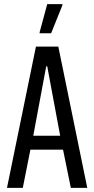

<svg xmlns="http://www.w3.org/2000/svg" viewBox="-20 -915 458 935"><path d="M14 0 155 -688H264L405 0H325L287 -186H128L91 0ZM142 -254H273L210 -592H205ZM173 -753V-758L210 -895H284V-890L229 -753Z"/></svg>

Font: Saira ExtraCondensed Medium
Style: Regular
Weight: 500
Width: 2
Designer: Hector Gatti with collaboration of the Omnibus-Type team
Foundry: Omnibus-Type
Version: Version 1.101